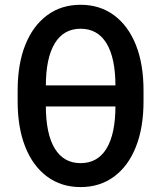

<svg xmlns="http://www.w3.org/2000/svg" viewBox="-20 -759 664 791"><path d="M312 11.7Q232.4 11.7 174.1 -31.5Q115.7 -74.7 84.2 -153.8Q52.7 -232.9 52.7 -341.3V-386.2Q52.7 -495.1 84.2 -574Q115.7 -652.8 174.1 -696Q232.4 -739.3 312 -739.3Q391.6 -739.3 450 -696Q508.3 -652.8 539.8 -574Q571.3 -495.1 571.3 -386.2V-341.3Q571.3 -232.9 539.8 -153.8Q508.3 -74.7 450 -31.5Q391.6 11.7 312 11.7ZM312 -86.9Q382.3 -86.9 418.9 -147.2Q455.6 -207.5 455.6 -323.2V-404.3Q455.6 -520 418.9 -580.3Q382.3 -640.6 312 -640.6Q242.2 -640.6 205.6 -580.3Q168.9 -520 168.9 -404.3V-323.2Q168.9 -207.5 205.6 -147.2Q242.2 -86.9 312 -86.9ZM144.5 -320.3V-407.2H481V-320.3Z"/></svg>

Font: Inter Cardless
Style: Medium
Weight: 500
Designer: Rasmus Andersson
Foundry: rsms
Version: Version 4.001;git-9221beed3